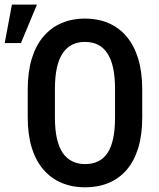

<svg xmlns="http://www.w3.org/2000/svg" viewBox="-57 -801 689 831"><path d="M558.6 -413.6V-292.5Q558.6 -217.3 541.3 -160.6Q523.9 -104 491.5 -66.2Q459 -28.3 413.3 -9.3Q367.7 9.8 311.5 9.8Q255.9 9.8 210.2 -9.3Q164.6 -28.3 131.6 -66.2Q98.6 -104 80.8 -160.6Q63 -217.3 63 -292.5V-413.6Q63 -489.7 80.6 -547.1Q98.1 -604.5 131.1 -643.1Q164.1 -681.6 209.7 -701.2Q255.4 -720.7 310.5 -720.7Q366.7 -720.7 412.4 -701.2Q458 -681.6 490.7 -643.1Q523.4 -604.5 541 -547.1Q558.6 -489.7 558.6 -413.6ZM440.9 -292.5V-414.6Q440.9 -468.8 432.4 -507.6Q423.8 -546.4 407.2 -571Q390.6 -595.7 366.5 -607.7Q342.3 -619.6 310.5 -619.6Q279.8 -619.6 255.6 -607.7Q231.4 -595.7 214.6 -571Q197.8 -546.4 189.2 -507.6Q180.7 -468.8 180.7 -414.6V-292.5Q180.7 -239.3 189.5 -200.9Q198.2 -162.6 215.1 -138.4Q231.9 -114.3 256.3 -102.5Q280.8 -90.8 311.5 -90.8Q342.8 -90.8 367.2 -102.5Q391.6 -114.3 408 -138.4Q424.3 -162.6 432.6 -200.9Q440.9 -239.3 440.9 -292.5ZM-36.6 -614.7 -5.4 -781.2H103L33.7 -614.7Z"/></svg>

Font: Roboto Condensed Medium
Style: Regular
Weight: 500
Designer: Christian Robertson
Foundry: Google
Version: Version 3.0